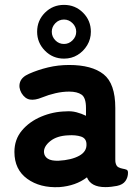

<svg xmlns="http://www.w3.org/2000/svg" viewBox="-20 -760 574 786"><path d="M223 6Q144 10 91.5 -28Q39 -66 39 -138Q39 -189 69.5 -225.5Q100 -262 148.5 -282.5Q197 -303 249 -304Q272 -306 293 -300.5Q314 -295 332 -286V-318Q332 -360 314 -372.5Q296 -385 263 -385Q236 -385 207.5 -378.5Q179 -372 152 -361Q123 -349 102.5 -352.5Q82 -356 68 -379Q55 -402 62 -423.5Q69 -445 99 -458Q135 -474 176.5 -484Q218 -494 263 -494Q356 -494 404 -456Q452 -418 452 -318V-108Q452 -98 453 -94Q456 -80 464.5 -75.5Q473 -71 482 -69.5Q491 -68 497.5 -65.5Q504 -63 504 -53Q504 -34 493.5 -19Q483 -4 459 1Q448 3 436 4.5Q424 6 411 6Q352 6 336 -34Q290 1 223 6ZM220 -102Q273 -105 304.5 -122.5Q336 -140 334 -171Q333 -194 311.5 -201Q290 -208 259 -206Q213 -204 186 -182.5Q159 -161 160 -137Q161 -120 175.5 -110.5Q190 -101 220 -102ZM242 -520Q196 -520 164 -552.5Q132 -585 132 -630Q132 -676 164 -708Q196 -740 242 -740Q288 -740 320 -708Q352 -676 352 -630Q352 -600 337 -575Q322 -550 297.5 -535Q273 -520 242 -520ZM242 -580Q262 -580 277 -595Q292 -610 292 -630Q292 -650 277 -665Q262 -680 242 -680Q221 -680 206.5 -665Q192 -650 192 -630Q192 -610 206.5 -595Q221 -580 242 -580Z"/></svg>

Font: Zen Maru Gothic Black
Style: Regular
Weight: 900
Designer: Yoshimichi Ohira
Foundry: Positype
Version: Version 1.001